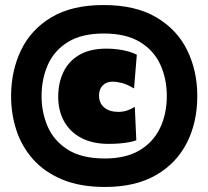

<svg xmlns="http://www.w3.org/2000/svg" viewBox="-20 -726 827 762"><path d="M397 16Q298 16 227.2 -13.5Q156.5 -43 111.5 -93.5Q66.5 -144 45.2 -208.8Q24 -273.5 24 -344Q24 -444.5 63.5 -526.8Q103 -609 184.2 -657.5Q265.5 -706 391 -706Q518 -706 600.5 -657.2Q683 -608.5 723 -526.5Q763 -444.5 763 -345Q763 -241 721.8 -159.5Q680.5 -78 599 -31Q517.5 16 397 16ZM411 -155Q347 -155 302.2 -178.8Q257.5 -202.5 234.2 -244.8Q211 -287 211 -342Q211 -397 231.8 -440.2Q252.5 -483.5 295 -508.2Q337.5 -533 403 -533Q425 -533 447 -530.2Q469 -527.5 488.5 -522Q508 -516.5 523 -509L512 -375Q481.5 -393 460.2 -397.5Q439 -402 427 -402Q402.5 -402 387.8 -387Q373 -372 373 -347Q373 -317 393.5 -299.5Q414 -282 450 -282Q467.5 -282 483.8 -287.2Q500 -292.5 515 -302L521 -169Q507.5 -164.5 491.5 -161.5Q475.5 -158.5 455.8 -156.8Q436 -155 411 -155ZM396 -97Q479.5 -97 534 -129.5Q588.5 -162 615.2 -218Q642 -274 642 -345Q642 -413.5 616.2 -469.8Q590.5 -526 535.2 -559.5Q480 -593 392 -593Q305 -593 250.5 -559.8Q196 -526.5 170.5 -470Q145 -413.5 145 -344Q145 -279.5 169.5 -223.2Q194 -167 249.2 -132Q304.5 -97 396 -97Z"/></svg>

Font: Commissioner Thin Black
Style: Regular
Weight: 900
Version: Version 1.000